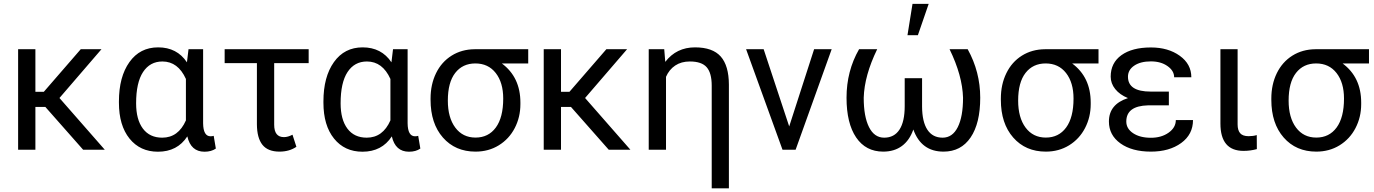

<svg xmlns="http://www.w3.org/2000/svg" viewBox="-20 -787 7221 1009"><path d="M218.3 -225.1H166V0H75.2V-528.3H166V-304.7H210.4L404.3 -528.3H513.2L292.5 -272L530.8 0H417Z M1047.4 -528.3V-139.2Q1048.3 -70.8 1086.4 -70.8Q1095.7 -70.8 1103 -73.2L1114.3 -6.3Q1090.8 10.3 1054.7 10.3Q982.9 10.3 964.4 -70.3Q912.1 10.3 810.1 10.3Q716.3 10.3 660.6 -58.8Q605 -127.9 605 -247.1V-254.4Q605 -383.3 660.2 -460.7Q715.3 -538.1 811 -538.1Q910.2 -538.1 962.4 -459.5L970.7 -528.3ZM695.3 -244.1Q695.3 -158.7 731 -111.1Q766.6 -63.5 832.5 -63.5Q917 -63.5 957 -154.3V-372.1Q915.5 -463.9 833.5 -463.9Q768.1 -463.9 731.7 -408.4Q695.3 -353 695.3 -244.1Z M1602.1 -455.1H1420.9V-131.3Q1420.9 -66.4 1472.2 -66.4Q1493.2 -66.4 1517.1 -79.1L1537.6 -15.6Q1500.5 9.8 1448.7 9.8Q1387.7 9.8 1359.1 -26.1Q1330.6 -62 1330.1 -133.3V-455.1H1160.6V-528.3H1602.1Z M2122.1 -528.3V-139.2Q2123 -70.8 2161.1 -70.8Q2170.4 -70.8 2177.7 -73.2L2189 -6.3Q2165.5 10.3 2129.4 10.3Q2057.6 10.3 2039.1 -70.3Q1986.8 10.3 1884.8 10.3Q1791 10.3 1735.4 -58.8Q1679.7 -127.9 1679.7 -247.1V-254.4Q1679.7 -383.3 1734.9 -460.7Q1790 -538.1 1885.7 -538.1Q1984.9 -538.1 2037.1 -459.5L2045.4 -528.3ZM1770 -244.1Q1770 -158.7 1805.7 -111.1Q1841.3 -63.5 1907.2 -63.5Q1991.7 -63.5 2031.7 -154.3V-372.1Q1990.2 -463.9 1908.2 -463.9Q1842.8 -463.9 1806.4 -408.4Q1770 -353 1770 -244.1Z M2755.9 -453.6H2617.2Q2714.8 -381.3 2714.8 -248V-239.7Q2714.8 -171.4 2685.1 -114Q2655.3 -56.6 2601.3 -23.4Q2547.4 9.8 2479 9.8Q2372.6 9.8 2307.6 -64.2Q2242.7 -138.2 2242.7 -262.7V-269Q2242.7 -343.3 2271.5 -402.3Q2300.3 -461.4 2353.3 -494.6Q2406.2 -527.8 2474.6 -528.3H2755.9ZM2333.5 -258.3Q2333.5 -168.9 2372.6 -116.5Q2411.6 -64 2479 -64Q2546.9 -64 2585.7 -116.9Q2624.5 -169.9 2624.5 -269Q2624.5 -353 2585.2 -403.3Q2545.9 -453.6 2478 -453.6Q2411.1 -453.6 2372.3 -403.8Q2333.5 -354 2333.5 -258.3Z M2980.5 -225.1H2928.2V0H2837.4V-528.3H2928.2V-304.7H2972.7L3166.5 -528.3H3275.4L3054.7 -272L3293 0H3179.2Z M3470.7 -528.3 3476.1 -461.9Q3534.7 -538.1 3632.3 -538.1Q3725.1 -538.1 3767.6 -490Q3810.1 -441.9 3810.5 -342.3V202.6H3720.2V-336.9Q3720.2 -403.3 3693.8 -433.6Q3667.5 -463.9 3605 -463.9Q3560.1 -463.9 3528.3 -442.6Q3496.6 -421.4 3480 -383.3V0H3389.2V-528.3Z M4127.4 -122.6 4258.3 -528.3H4350.6L4161.1 0H4092.3L3900.9 -528.3H3993.2Z M4589.8 -528.3Q4522.5 -390.1 4519 -273.4Q4519 -174.3 4546.9 -118.9Q4574.7 -63.5 4626.5 -63.5Q4679.2 -63.5 4706.8 -105.7Q4734.4 -147.9 4734.4 -229V-376H4825.7V-226.6Q4826.2 -146.5 4853.8 -105Q4881.3 -63.5 4933.6 -63.5Q4985.4 -63.5 5013.2 -118.7Q5041 -173.8 5041 -273.4Q5037.6 -390.1 4970.2 -528.3H5065.4Q5131.3 -409.2 5131.3 -273.4Q5131.3 -139.2 5080.8 -64.7Q5030.3 9.8 4938.5 9.8Q4821.3 9.8 4779.8 -106.4Q4759.8 -49.3 4719.7 -19.8Q4679.7 9.8 4621.6 9.8Q4529.8 9.8 4479.2 -64.7Q4428.7 -139.2 4428.7 -273.4Q4428.7 -413.6 4494.6 -528.3ZM4775.4 -766.6H4860.4L4803.7 -602.1H4749Z M5752.9 -453.6H5614.3Q5711.9 -381.3 5711.9 -248V-239.7Q5711.9 -171.4 5682.1 -114Q5652.3 -56.6 5598.4 -23.4Q5544.4 9.8 5476.1 9.8Q5369.6 9.8 5304.7 -64.2Q5239.7 -138.2 5239.7 -262.7V-269Q5239.7 -343.3 5268.6 -402.3Q5297.4 -461.4 5350.3 -494.6Q5403.3 -527.8 5471.7 -528.3H5752.9ZM5330.6 -258.3Q5330.6 -168.9 5369.6 -116.5Q5408.7 -64 5476.1 -64Q5543.9 -64 5582.8 -116.9Q5621.6 -169.9 5621.6 -269Q5621.6 -353 5582.3 -403.3Q5543 -453.6 5475.1 -453.6Q5408.2 -453.6 5369.4 -403.8Q5330.6 -354 5330.6 -258.3Z M5898.9 -148.4Q5898.9 -110.8 5934.8 -86.9Q5970.7 -63 6028.3 -63Q6083.5 -63 6121.3 -89.8Q6159.2 -116.7 6159.2 -156.2H6249.5Q6249.5 -80.6 6187.3 -35.4Q6125 9.8 6028.3 9.8Q5928.7 9.8 5868.2 -33.4Q5807.6 -76.7 5807.6 -148.4Q5807.6 -239.3 5907.7 -271.5Q5864.7 -289.1 5840.8 -318.8Q5816.9 -348.6 5816.9 -384.3Q5816.9 -456.5 5873.3 -497.1Q5929.7 -537.6 6028.3 -537.6Q6119.1 -537.6 6179.9 -493.9Q6240.7 -450.2 6240.7 -380.9H6150.4Q6150.4 -415 6115.5 -439.7Q6080.6 -464.4 6028.3 -464.4Q5973.6 -464.4 5940.7 -442.1Q5907.7 -419.9 5907.7 -383.8Q5907.7 -305.7 6026.9 -305.7H6122.6V-233.4H6013.2Q5898.9 -230.5 5898.9 -148.4Z M6483.9 -528.3V-133.3Q6483.9 -102.5 6497.3 -86.9Q6510.7 -71.3 6542 -71.3Q6565.4 -71.3 6584.5 -77.1L6585 -3.4Q6550.8 5.9 6515.1 5.9Q6393.6 5.9 6393.6 -137.7V-528.3Z M7174.3 -453.6H7035.6Q7133.3 -381.3 7133.3 -248V-239.7Q7133.3 -171.4 7103.5 -114Q7073.7 -56.6 7019.8 -23.4Q6965.8 9.8 6897.5 9.8Q6791 9.8 6726.1 -64.2Q6661.1 -138.2 6661.1 -262.7V-269Q6661.1 -343.3 6689.9 -402.3Q6718.8 -461.4 6771.7 -494.6Q6824.7 -527.8 6893.1 -528.3H7174.3ZM6752 -258.3Q6752 -168.9 6791 -116.5Q6830.1 -64 6897.5 -64Q6965.3 -64 7004.2 -116.9Q7043 -169.9 7043 -269Q7043 -353 7003.7 -403.3Q6964.4 -453.6 6896.5 -453.6Q6829.6 -453.6 6790.8 -403.8Q6752 -354 6752 -258.3Z"/></svg>

Font: RobotoInd
Style: Regular
Weight: 400
Designer: Google
Version: Version 2.001101; 2014